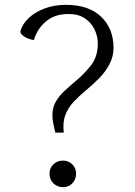

<svg xmlns="http://www.w3.org/2000/svg" viewBox="-20 -815 560 795"><path d="M209 -266Q204 -287 200.5 -304Q197 -321 197 -338Q197 -370 211 -394Q225 -418 247 -438.5Q269 -459 293 -479Q327 -507 356 -543.5Q385 -580 385 -634Q385 -665 371.5 -693Q358 -721 331.5 -739Q305 -757 264 -757Q207 -757 171 -727Q135 -697 120 -649Q93 -654 77.5 -665.5Q62 -677 65 -687Q73 -716 99 -740.5Q125 -765 165 -780Q205 -795 253 -795Q347 -795 398.5 -746Q450 -697 450 -617Q450 -581 433.5 -549.5Q417 -518 391 -491.5Q365 -465 337 -442Q308 -418 285 -393.5Q262 -369 250.5 -338.5Q239 -308 244 -266ZM241 -40Q217 -40 201 -56Q185 -72 185 -96Q185 -119 201 -134.5Q217 -150 241 -150Q264 -150 279.5 -134.5Q295 -119 295 -96Q295 -72 279.5 -56Q264 -40 241 -40Z"/></svg>

Font: Gowun Batang
Style: Regular
Weight: 400
Designer: Yanghee Ryu
Foundry: Yanghee Ryu
Version: Version 2.000